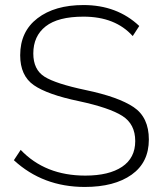

<svg xmlns="http://www.w3.org/2000/svg" viewBox="-20 -735 645 761"><path d="M532 -632 506 -592Q437 -669 311 -669Q210 -669 161 -630.5Q112 -592 112 -523Q112 -459 156.5 -431Q201 -403 320 -378Q449 -351 509.5 -310.5Q570 -270 570 -182Q570 -91 501.5 -42.5Q433 6 316 6Q150 6 35 -100L62 -141Q159 -39 318 -39Q412 -39 464 -74Q516 -109 516 -176Q516 -243 465 -275.5Q414 -308 293 -334Q168 -360 114 -397.5Q60 -435 60 -516Q60 -610 128.5 -662.5Q197 -715 311 -715Q444 -715 532 -632Z"/></svg>

Font: Raleway
Style: Light
Weight: 300
Designer: Matt McInerney, Pablo Impallari, Rodrigo Fuenzalida
Foundry: Matt McInerney, Pablo Impallari, Rodrigo Fuenzalida
Version: Version 3.000